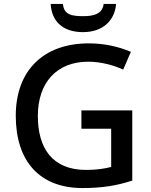

<svg xmlns="http://www.w3.org/2000/svg" viewBox="-20 -944 767 974"><path d="M569 -924H506C499 -872 453 -862 403 -862C343 -862 305 -869 299 -924H237C242 -837 297 -781 401 -781C501 -781 562 -839 569 -924ZM393 -384V-291H544V-97C511 -89 474 -82 417 -82C243 -82 172 -195 172 -356C172 -525 268 -631 427 -631C493 -631 556 -613 605 -591L644 -681C583 -707 510 -724 431 -724C195 -724 60 -581 60 -357C60 -127 180 10 399 10C500 10 575 -3 651 -28V-384Z"/></svg>

Font: Noto Sans Bassa Vah Medium
Style: Regular
Weight: 500
Designer: Monotype Design Team
Foundry: Monotype Imaging Inc.
Version: Version 2.002